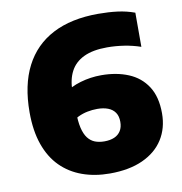

<svg xmlns="http://www.w3.org/2000/svg" viewBox="-84 -828 866 916"><g transform="rotate(-10 349.0 -370.0)"><path d="M375.5 10Q302.5 10 242.2 -11.8Q182 -33.5 138.5 -77Q95 -120.5 71.5 -187.2Q48 -254 48 -343.5Q48 -475.5 94.5 -566Q141 -656.5 230.8 -703.2Q320.5 -750 451.5 -750Q502 -750 545 -744.5Q588 -739 627.5 -724.5V-559Q590 -572 548.5 -578.5Q507 -585 465.5 -585Q396.5 -585 352.5 -564Q308.5 -543 287.8 -503.2Q267 -463.5 267 -407.5V-309.5Q267 -261.5 274.5 -229.8Q282 -198 296.2 -179.5Q310.5 -161 330.5 -153.2Q350.5 -145.5 376 -145.5Q404 -145.5 424.2 -154.2Q444.5 -163 455.5 -180.8Q466.5 -198.5 466.5 -224.5Q466.5 -252 454.5 -269.5Q442.5 -287 420.5 -295.5Q398.5 -304 368.5 -304Q344 -304 320.5 -299.2Q297 -294.5 275.5 -284.2Q254 -274 235 -259V-404.5Q264 -430 313.5 -444.5Q363 -459 415 -459Q488.5 -459 546 -435.2Q603.5 -411.5 636.5 -360.8Q669.5 -310 669.5 -230Q669.5 -158 635.2 -104Q601 -50 535.2 -20Q469.5 10 375.5 10Z"/></g></svg>

Font: Encode Sans SC SemiExpanded Black
Style: Regular
Weight: 900
Width: 6
Designer: Multiple Designers
Foundry: Impallari Type
Version: Version 3.002